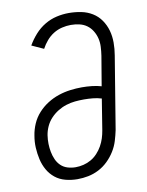

<svg xmlns="http://www.w3.org/2000/svg" viewBox="-85 -804 669 873"><g transform="rotate(-10 250.0 -367.5)"><path d="M202 8Q202 8 202 8Q202 8 202 8Q174 8 147 1Q120 -6 99.5 -22.5Q79 -39 66 -62Q53 -85 47 -111.5Q41 -138 39.5 -165.5Q38 -193 43 -221Q47 -248 58.5 -274.5Q70 -301 89.5 -322.5Q109 -344 133.5 -359.5Q158 -375 185 -384Q212 -393 239.5 -396.5Q267 -400 293 -400Q316 -400 339 -397.5Q362 -395 383 -389L406 -526Q409 -546 410 -566.5Q411 -587 406.5 -605.5Q402 -624 392 -640.5Q382 -657 367 -668Q352 -679 332.5 -683.5Q313 -688 293 -688Q273 -688 252 -683Q231 -678 212.5 -666.5Q194 -655 179.5 -638Q165 -621 155 -602L100 -627Q115 -653 135.5 -676Q156 -699 182 -714.5Q208 -730 236.5 -736.5Q265 -743 293 -743Q322 -743 350 -737.5Q378 -732 401.5 -717.5Q425 -703 440.5 -680.5Q456 -658 463.5 -631.5Q471 -605 471 -575.5Q471 -546 466 -517L411 -182Q406 -158 398.5 -133.5Q391 -109 377 -86.5Q363 -64 343.5 -45Q324 -26 300.5 -14Q277 -2 252 3Q227 8 202 8ZM203 -47Q221 -47 239.5 -51.5Q258 -56 274.5 -65.5Q291 -75 304.5 -89.5Q318 -104 327.5 -121Q337 -138 342.5 -155.5Q348 -173 351 -191L374 -334Q355 -340 334 -342Q313 -344 293 -344Q272 -344 251.5 -342Q231 -340 210.5 -333.5Q190 -327 171.5 -315.5Q153 -304 138 -288Q123 -272 114 -252Q105 -232 102 -212Q99 -192 99.5 -173Q100 -154 103.5 -135.5Q107 -117 114.5 -100Q122 -83 135 -70.5Q148 -58 166 -52.5Q184 -47 203 -47Z"/></g></svg>

Font: Iosevka Slab Light
Style: Italic
Weight: 300
Italic angle: -9°
Monospace: yes
Designer: Belleve Invis
Foundry: Belleve Invis
Version: Version 11.1.1; ttfautohint (v1.8.3)